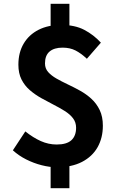

<svg xmlns="http://www.w3.org/2000/svg" viewBox="-20 -866 630 1010"><path d="M278.1 13.8Q240.8 13.8 199 3.1Q157.2 -7.5 117.8 -27.4Q78.3 -47.3 47.7 -75.3L113.2 -174.7Q154.1 -142 194.5 -123.9Q235 -105.8 278.1 -105.8Q330.9 -105.8 355.6 -128.5Q380.3 -151.3 380.3 -194Q380.3 -222.7 364 -244Q347.7 -265.3 320.3 -282.3Q293 -299.4 261 -315.7Q228.9 -332 196.5 -350.2Q164 -368.4 136.7 -392Q109.4 -415.7 93 -448.2Q76.7 -480.7 76.7 -525.6Q76.7 -589.4 104.4 -636.4Q132.1 -683.4 182.8 -709.2Q233.5 -734.9 301.8 -734.9Q373.9 -734.9 423.4 -708.9Q472.9 -682.9 510.7 -641.6L437 -556.9Q406 -585.8 377 -600.6Q348.1 -615.4 309.1 -615.4Q264.9 -615.4 240.8 -594.9Q216.7 -574.5 216.7 -532.5Q216.7 -505.7 233.4 -486.9Q250.1 -468.2 277.1 -452.8Q304 -437.5 336.4 -422.2Q368.9 -406.9 401.3 -388.9Q433.8 -370.9 460.7 -346.4Q487.6 -321.9 504.4 -287.2Q521.1 -252.5 521.1 -204.6Q521.1 -141 493.4 -91.7Q465.6 -42.5 411.5 -14.4Q357.4 13.8 278.1 13.8ZM246.3 124.1V-45H345.1V124.1ZM246.3 -687.6V-846.1H345.1V-687.6Z"/></svg>

Font: Noto Sans HK Thin
Style: Regular
Weight: 100
Designer: Ryoko NISHIZUKA 西塚涼子 (kana, bopomofo & ideographs); Paul D. Hunt (Latin, Greek & Cyrillic); Sandoll Communications 산돌커뮤니
Foundry: Adobe
Version: Version 2.004-H2;hotconv 1.0.118;makeotfexe 2.5.65603